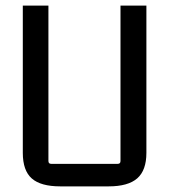

<svg xmlns="http://www.w3.org/2000/svg" viewBox="-20 -655 601 682"><path d="M366 7H194Q125 7 93 -21Q61 -49 61 -112V-635H152V-83Q152 -73 162 -73H398Q408 -73 408 -83V-635H500V-112Q500 -50 467.5 -21.5Q435 7 366 7Z"/></svg>

Font: Gemunu Libre Medium
Style: Regular
Weight: 500
Designer: Puspanada Ekanayake, Sola Matas, Pathum Egodawatta, Kosala Senevirathne
Foundry: mooniak
Version: Version 1.100